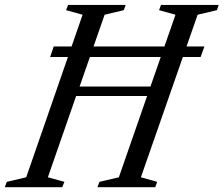

<svg xmlns="http://www.w3.org/2000/svg" viewBox="-75 -782 934 802"><path d="M134.5 -544 149.5 -588H779L763 -544ZM831 -739.5 750.5 -720.5 513.5 -41.5 581.5 -22.5 573.5 0H332L340.5 -22.5L421.5 -41.5L539.5 -381H243L125 -41.5L194 -22.5L185 0H-55L-46.5 -22.5L34.5 -41.5L270 -720.5L201 -739.5L209.5 -761.5H450L442 -739.5L362 -720.5L257.5 -420.5H553.5L658 -720.5L589.5 -739.5L597.5 -761.5H838.5Z"/></svg>

Font: Libre Caslon Condensed
Style: Italic
Weight: 400
Italic angle: -22.583°
Designer: Pablo Impallari, Rodrigo Fuenzalida, Katja Schimmel, Ertekin Erdin
Foundry: Pablo Impallari, Rodrigo Fuenzalida
Version: Version 2.000;gftools[0.9.33]